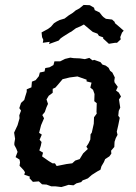

<svg xmlns="http://www.w3.org/2000/svg" viewBox="-20 -742 550 776"><path d="M228 14 203 11H187L168 4L150 3L137 -9L113 -7L99 -22L101 -28L78 -36L81 -46L75 -55L59 -72L61 -86L59 -97L43 -107L51 -128L46 -141L38 -156V-164L41 -181L37 -206L51 -236L59 -264L58 -276L65 -295L58 -305L65 -326L78 -338L82 -352L88 -371V-381L107 -389L109 -412L124 -418L137 -434L141 -449L160 -453L163 -467L180 -470L196 -479L200 -494H223L243 -504L264 -509L278 -507L303 -506L323 -503L341 -508L354 -498L361 -500L386 -491L394 -481L407 -477L419 -468L425 -456L434 -449L444 -429L442 -416L443 -409L456 -391L449 -376L460 -368L469 -352L461 -340L463 -326L466 -307L460 -294L458 -274L464 -266L458 -236L452 -210L455 -197L448 -184L443 -169L442 -148L429 -133L430 -121L422 -110L405 -99L400 -87L390 -70L386 -56L373 -49L351 -35L335 -21L314 -13L308 -6L289 -1L277 7L257 5L245 9ZM209 -71 249 -79 272 -82 284 -93 302 -99 316 -122 335 -140 329 -149 338 -163 345 -178 346 -199 351 -206 359 -242 360 -268 371 -283 370 -290 371 -325 361 -333 362 -362 356 -379 345 -388 350 -408 330 -413V-420L293 -433L262 -429L233 -422L217 -403L204 -388L193 -383V-367L177 -355L168 -340L174 -322L168 -309L161 -289L151 -277L158 -264L146 -236L138 -205L149 -198L140 -177L148 -168L145 -153L139 -134L154 -125L150 -110L177 -91L192 -82H202ZM178 -564 181 -573 153 -569 155 -581 150 -592 148 -611 174 -625 186 -634 198 -648 209 -655 221 -661 241 -667 258 -680 274 -690 286 -700 301 -708 318 -722 343 -721 360 -711 363 -701 382 -692 393 -678 398 -673 408 -666 433 -663 444 -653V-649L457 -638L480 -618L473 -610L466 -592L468 -583L453 -569H445L420 -565L406 -578L397 -586V-591L380 -597L374 -606L355 -613L344 -622L319 -643L306 -636L287 -628L268 -614L262 -611L235 -594L225 -587L217 -578Z"/></svg>

Font: Winky Rough
Style: Italic
Weight: 400
Italic angle: -8.97852°
Designer: Simon Atzbach
Foundry: typofactur
Version: Version 1.206